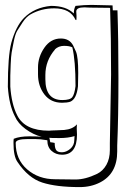

<svg xmlns="http://www.w3.org/2000/svg" viewBox="-20 -531 507 783"><path d="M353 -511 439 -509 440 -489H459Q463 -372 463 -212Q463 -52 458 63V87Q458 177 388 213Q351 232 305 232Q210 232 152.5 213.5Q95 195 51 129Q35 106 35 52Q35 40 36 35Q60 25 100 25Q140 25 150 27Q115 18 84 -5Q53 -28 41 -56Q17 -102 12 -177Q12 -302 26 -356Q45 -425 78 -458Q121 -501 188 -507Q250 -507 281 -476Q281 -494 288 -507Q324 -511 353 -511ZM205 200 288 201Q328 201 376 178Q400 166 414 141Q428 116 428 81V53L433 -227Q433 -382 429 -499L345 -500L324 -501Q291 -501 291 -484L292 -467V-458Q292 -449 290.5 -449Q289 -449 288 -450Q267 -497 201 -497Q148 -497 104 -472Q87 -462 73 -441Q59 -420 50.5 -406Q42 -392 36 -361.5Q30 -331 27.5 -317Q25 -303 23.5 -267.5Q22 -232 22 -222V-178Q27 -106 50 -61Q81 2 180 2Q187 1 209 0.5Q231 0 242 -1Q276 -4 294 -24Q293 -17 293 -6L294 18Q294 100 233 100Q208 100 190.5 84.5Q173 69 173 41Q145 36 121.5 36Q98 36 95 36Q44 36 44 52Q44 119 90.5 159.5Q137 200 205 200ZM299 -233 298 -179Q292 -126 266 -116Q253 -112 233 -112Q187 -112 161 -146Q135 -180 135 -228V-256Q135 -299 161 -336.5Q187 -374 228 -374Q263 -374 278 -346Q285 -332 290 -320Q299 -298 299 -233ZM165 -225V-208Q165 -123 234 -123Q266 -123 275 -135Q284 -147 288 -180Q288 -283 275 -338Q263 -344 241 -344Q219 -344 203 -329L205 -330Q165 -284 165 -225ZM284 24Q258 32 222.5 32Q187 32 180 31Q182 31 183 39Q184 47 185 49Q196 50 203 52Q203 72 209 81Q215 90 232.5 90Q250 90 266.5 76Q283 62 283 40Q283 38 283.5 32Q284 26 284 24Z"/></svg>

Font: Londrina Shadow
Style: Regular
Weight: 400
Designer: Marcelo Magalhaes
Foundry: Marcelo Magalhaes
Version: Version 1.001 2011